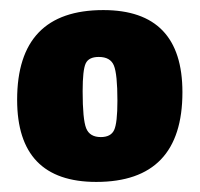

<svg xmlns="http://www.w3.org/2000/svg" viewBox="-20 -675 396 381"><path d="M185 -655Q342 -655 342 -492Q342 -314 171 -314Q14 -314 14 -477Q14 -655 185 -655ZM176 -562Q156 -562 150 -549Q144 -536 144 -494Q144 -438 151 -420.5Q158 -403 180 -403Q200 -403 206.5 -417Q213 -431 213 -475Q213 -528 206 -545Q199 -562 176 -562Z"/></svg>

Font: Alegreya Sans Black
Style: Regular
Weight: 900
Designer: Juan Pablo del Peral
Foundry: Huerta Tipografica
Version: Version 2.007